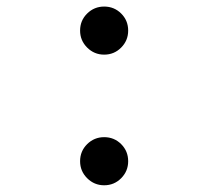

<svg xmlns="http://www.w3.org/2000/svg" viewBox="-20 -547 626 577"><path d="M293 -382.8Q263.2 -382.8 241.9 -404.1Q220.7 -425.3 220.7 -455.1Q220.7 -485.4 241.9 -506.3Q263.2 -527.3 293 -527.3Q323.2 -527.3 344.2 -506.3Q365.2 -485.4 365.2 -455.1Q365.2 -425.3 344.2 -404.1Q323.2 -382.8 293 -382.8ZM293 9.8Q263.2 9.8 241.9 -11.5Q220.7 -32.7 220.7 -62.5Q220.7 -92.8 241.9 -113.8Q263.2 -134.8 293 -134.8Q323.2 -134.8 344.2 -113.8Q365.2 -92.8 365.2 -62.5Q365.2 -32.7 344.2 -11.5Q323.2 9.8 293 9.8Z"/></svg>

Font: Cascadia Code
Style: Regular
Weight: 400
Designer: Aaron Bell
Foundry: Saja Typeworks
Version: Version 2404.023